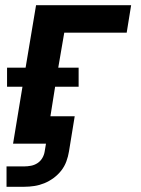

<svg xmlns="http://www.w3.org/2000/svg" viewBox="-20 -550 540 735"><path d="M5 165V87H73Q85 87 98.5 84.5Q112 82 123.5 74.5Q135 67 142 55Q149 43 151 30L156 0H30L66 -218H7V-291H78L118 -530H482L465 -425H226L203 -291H281V-218H191L173 -105H266L244 30Q241 49 234 68Q227 87 214.5 103Q202 119 185 131.5Q168 144 149.5 151.5Q131 159 111.5 162Q92 165 73 165Z"/></svg>

Font: Iosevka Curly XBdObl
Style: Regular
Weight: 800
Italic angle: -9°
Monospace: yes
Designer: Belleve Invis
Foundry: Belleve Invis
Version: Version 11.1.0; ttfautohint (v1.8.3)